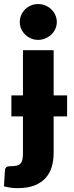

<svg xmlns="http://www.w3.org/2000/svg" viewBox="-46 -772 372 970"><path d="M70 -290V-518.5H225V-290H293V-184H225V1Q225 37.5 215.8 69.8Q206.5 102 185.2 126.2Q164 150.5 129.2 164.5Q94.5 178.5 43 178.5Q24 178.5 7.8 176.2Q-8.5 174 -26 169.5L-21 88Q-20 77.5 -14 72.5Q-8 67.5 10 67.5Q28 67.5 39.5 64.5Q51 61.5 57.8 54Q64.5 46.5 67.2 33.8Q70 21 70 1V-184H11.5V-290ZM241 -660.5Q241 -642 233.5 -625.8Q226 -609.5 213 -597.2Q200 -585 182.8 -577.8Q165.5 -570.5 146 -570.5Q127 -570.5 110.5 -577.8Q94 -585 81.2 -597.2Q68.5 -609.5 61.2 -625.8Q54 -642 54 -660.5Q54 -679.5 61.2 -696Q68.5 -712.5 81.2 -725Q94 -737.5 110.5 -744.5Q127 -751.5 146 -751.5Q165.5 -751.5 182.8 -744.5Q200 -737.5 213 -725Q226 -712.5 233.5 -696Q241 -679.5 241 -660.5Z"/></svg>

Font: Lato Black
Style: Regular
Weight: 900
Designer: Lukasz Dziedzic
Foundry: tyPoland Lukasz Dziedzic
Version: Version 2.007; 2014-02-27